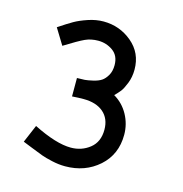

<svg xmlns="http://www.w3.org/2000/svg" viewBox="-97 -713 780 817"><g transform="rotate(15 293.0 -305.0)"><path d="M103.5 -26.4 64.5 -42 97.7 -120.1Q199.2 -69.3 263.7 -69.3Q311.5 -69.3 347.2 -97.7Q382.8 -126 382.8 -179.7Q382.8 -228.5 351.1 -255.9Q319.3 -283.2 263.7 -283.2Q242.2 -283.2 212.9 -281.2V-362.3Q234.4 -362.3 247.1 -363.3Q259.8 -364.3 282.7 -369.6Q305.7 -375 318.8 -383.8Q332 -392.6 342.8 -411.1Q353.5 -429.7 353.5 -456.1Q353.5 -498 324.7 -518.6Q295.9 -539.1 259.8 -539.1Q228.5 -539.1 202.6 -527.3Q176.8 -515.6 117.2 -478.5L74.2 -548.8Q112.3 -574.2 135.3 -587.4Q158.2 -600.6 192.9 -612.3Q227.5 -624 260.7 -624Q332 -624 386.2 -578.6Q440.4 -533.2 440.4 -460Q440.4 -426.8 429.2 -398.9Q418 -371.1 409.2 -359.9Q400.4 -348.6 384.8 -333Q424.8 -309.6 447.3 -268.6Q469.7 -227.5 469.7 -180.7Q469.7 -93.8 409.2 -40Q348.6 13.7 260.7 13.7Q232.4 13.7 202.1 6.8Q171.9 0 154.8 -6.3Q137.7 -12.7 103.5 -26.4Z"/></g></svg>

Font: Thabit-Bold
Style: Bold
Weight: 700
Designer: Regenerated by Nadim Shaikli
Foundry: MAK Alagha
Version: 0.01